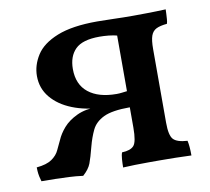

<svg xmlns="http://www.w3.org/2000/svg" viewBox="-60 -526 654 598"><g transform="rotate(-10 267.5 -227.0)"><path d="M284 2Q284 -10 285 -24Q286 -38 289 -45Q316 -46 326.5 -58Q337 -70 337 -115V-432L341 -405Q326 -409 311 -410.5Q296 -412 282 -412Q228 -412 205.5 -389.5Q183 -367 183 -327Q183 -278 215 -252.5Q247 -227 304 -227Q313 -227 320 -228Q327 -229 337 -230V-193H252Q200 -195 158.5 -211.5Q117 -228 93 -257Q69 -286 69 -325Q69 -359 89 -390.5Q109 -422 156.5 -441Q204 -460 283 -460Q307 -460 335.5 -459Q364 -458 397 -458Q420 -458 451 -458.5Q482 -459 500 -460Q500 -455 499.5 -446.5Q499 -438 498.5 -429.5Q498 -421 496 -415Q474 -413 462 -407Q450 -401 445 -387Q440 -373 440 -345V-112Q440 -72 451.5 -59.5Q463 -47 496 -45Q500 -28 500 2Q479 1 449.5 0.5Q420 0 400 0Q386 0 365 0Q344 0 322 0.5Q300 1 284 2ZM157 6Q135 3 113 2Q91 1 69.5 0.5Q48 0 26 0Q24 -6 22 -15.5Q20 -25 19.5 -33.5Q19 -42 19 -45Q51 -48 67.5 -59.5Q84 -71 91 -86.5Q98 -102 105 -116Q113 -135 129 -153.5Q145 -172 172.5 -185Q200 -198 241 -198H337V-179Q281 -179 254 -166Q227 -153 216 -130Q205 -107 198 -80Q189 -45 182.5 -28Q176 -11 157 6Z"/></g></svg>

Font: Vollkorn Medium
Style: Regular
Weight: 500
Designer: Friedrich Althausen
Foundry: Friedrich Althausen
Version: Version 5.000